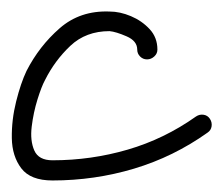

<svg xmlns="http://www.w3.org/2000/svg" viewBox="-22 -293 387 333"><path d="M233 -190Q226 -190 221 -195Q216 -200 216 -207Q216 -222 197.5 -230Q179 -238 168 -239Q127 -239 100 -213.5Q73 -188 56 -154Q50 -143 43 -120.5Q36 -98 33 -73.5Q30 -49 37.5 -32Q45 -15 69 -15Q136 -15 199.5 -33.5Q263 -52 318 -91Q324 -95 331 -94Q338 -93 342 -87Q346 -81 345 -74Q344 -67 338 -63Q279 -21 210.5 -0.5Q142 20 69 20Q31 20 15 -1Q-1 -22 -1.5 -53.5Q-2 -85 6 -117Q14 -149 24 -170Q46 -213 81.5 -244Q117 -275 168 -273Q186 -273 205 -265Q224 -257 237.5 -242.5Q251 -228 251 -207Q251 -200 245.5 -195Q240 -190 233 -190Z"/></svg>

Font: FRB American Cursive Guidelines Arrows
Style: Italic
Weight: 400
Italic angle: -25°
Version: Version 2.0;Modular Font Editor K font №1